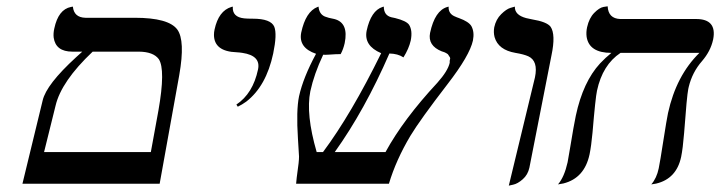

<svg xmlns="http://www.w3.org/2000/svg" viewBox="-20 -580 2273 606"><path d="M272.5 -417Q173.3 -323.2 155.3 -246.1L119.1 -100.1H456.1L480 -231Q502.9 -360.8 481 -393.6Q463.9 -416.5 418.5 -417ZM50.8 0 114.7 -263.2Q126.5 -313.5 219.7 -398.9Q230.5 -408.7 239.7 -417H208.5Q155.8 -417 149.4 -461.4Q147.9 -475.1 151.4 -490.2Q164.1 -550.3 204.1 -558.1Q209.5 -558.6 210 -559.1Q213.4 -524.9 249.5 -523.9H405.3Q512.2 -523.9 539.6 -486.8Q564.9 -452.1 545.9 -343.8Q545.4 -341.8 545.4 -340.8L483.9 0Z M730.5 -243.2 726.1 -250Q778.3 -284.7 794.4 -360.8Q803.7 -404.3 745.1 -413.1Q735.8 -414.6 727.1 -415Q655.8 -417.5 655.3 -469.7Q655.3 -478.5 657.2 -486.8Q669.9 -545.9 710.4 -558.1Q710.4 -558.1 714.8 -559.1Q712.4 -525.9 751 -522Q760.3 -521 777.8 -521Q835 -521 845.7 -495.6Q855 -472.2 842.3 -411.1Q820.3 -308.1 757.3 -259.3Q743.7 -249.5 730.5 -243.2Z M1472.7 -452.1Q1462.4 -404.8 1392.6 -314.5Q1305.7 -201.7 1275.4 -151.4Q1230 -75.2 1207.5 0H914.6Q914.6 -6.8 922.4 -64.5Q923.8 -77.6 923.8 -85.9Q922.9 -106.4 920.4 -142.1Q914.6 -231.4 923.8 -275.9Q937 -335.4 977.5 -410.2Q921.4 -429.2 930.7 -477.1Q944.8 -543.5 982.4 -558.1Q982.4 -558.1 985.4 -559.1Q987.3 -535.6 1005.4 -527.8Q1016.1 -523.4 1035.2 -520Q1081.1 -508.3 1067.9 -443.8Q1063.5 -424.3 1055.2 -409.2Q1040 -409.2 1021 -407.7Q1006.8 -406.7 1000 -407.2Q971.2 -346.2 959.5 -292Q944.8 -219.7 979.5 -100.1H999.5Q1088.4 -219.2 1183.1 -412.1Q1127.9 -435.5 1137.2 -482.9Q1150.9 -546.4 1187.5 -558.1Q1190.9 -559.1 1191.4 -559.1Q1191.4 -531.2 1215.8 -525.4Q1217.3 -524.9 1220.7 -524.4Q1225.6 -523.4 1227.5 -522.9Q1262.2 -514.2 1271 -502Q1282.7 -483.9 1276.4 -452.1Q1270.5 -426.3 1253.4 -398.9Q1235.8 -410.6 1209 -411.1Q1130.9 -231.9 1036.6 -100.1H1196.8Q1252.9 -203.1 1360.4 -318.8Q1393.6 -356 1399.4 -381.8Q1398.9 -388.7 1400.4 -392.8Q1401.9 -397 1398.7 -401.1Q1395.5 -405.3 1394.8 -407.2Q1394 -409.2 1389.6 -411.6Q1385.3 -414.1 1384 -414.6Q1382.8 -415 1378.7 -416.5Q1374.5 -418 1374 -418Q1329.6 -436 1337.4 -476.1Q1352.5 -546.9 1392.1 -558.1Q1396.5 -559.1 1396 -559.1Q1394.5 -535.6 1418.5 -526.9Q1419.4 -526.4 1421.9 -525.4Q1426.8 -523.4 1428.7 -522.9Q1459.5 -511.7 1467.8 -497.6Q1478 -479 1472.7 -452.1Z M1585.9 5.9 1668.5 -335.9Q1679.2 -387.7 1647.5 -402.3Q1633.3 -408.7 1606.9 -413.1Q1552.7 -422.4 1541 -462.9Q1537.1 -478 1540 -494.1Q1545.4 -519 1561.8 -535.2Q1578.1 -551.3 1591.3 -555.2L1605 -559.1Q1604 -532.7 1640.6 -522.9Q1647 -521.5 1658.7 -519Q1706.1 -511.2 1717.8 -495.6Q1734.4 -471.2 1720.7 -405.8L1650.9 -50.8Q1646 -28.3 1629.9 -14.2Q1613.8 0 1599.6 2.9Z M2152.3 -298.8Q2147.9 -277.8 2139.2 -159.7Q2135.3 -111.3 2129.9 -85Q2115.2 -15.6 2050.8 -0.5Q2035.2 2 2035.6 2Q2052.7 -17.6 2059.1 -48.8Q2063.5 -69.8 2073.7 -136Q2084 -202.1 2088.4 -223.1Q2114.3 -341.3 2187.5 -413.1H1938.5Q1881.8 -375.5 1864.3 -293.9Q1859.4 -272 1850.1 -161.1Q1846.2 -119.1 1840.8 -92.8Q1824.7 -17.6 1758.3 -1Q1758.3 -1 1741.2 2Q1761.2 -21.5 1771.5 -67.9Q1773.9 -80.6 1780.3 -118.7Q1790.5 -181.6 1797.4 -214.8Q1820.3 -321.8 1874 -379.9Q1890.6 -397.5 1909.7 -413.1Q1839.4 -413.1 1831.5 -463.9Q1829.6 -478.5 1833 -494.1Q1839.4 -522.9 1855.5 -539.3Q1871.6 -555.7 1884.8 -558.1L1897.9 -560.1Q1899.9 -521.5 1937.5 -520H2177.2Q2243.2 -520 2231 -456.1Q2230.5 -454.6 2230.5 -454.1Q2222.7 -418.5 2195.8 -387.2Q2165 -352.1 2153.8 -305.7Q2152.8 -301.8 2152.3 -298.8Z"/></svg>

Font: Linux Biolinum Slanted O
Style: Slanted
Weight: 400
Designer: Philipp H. Poll
Foundry: Philipp H. Poll
Version: Version 1.0.4